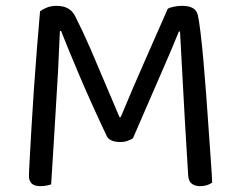

<svg xmlns="http://www.w3.org/2000/svg" viewBox="-20 -631 820 657"><path d="M435 -158Q428 -153 416.5 -149Q405 -145 391 -145Q375 -145 362.5 -150Q350 -155 345 -166Q292 -278 252.5 -371Q213 -464 189 -525H185Q182 -450 178.5 -385Q175 -320 171 -259.5Q167 -199 163.5 -135.5Q160 -72 155 0Q149 2 139.5 4Q130 6 119 6Q97 6 88 -3.5Q79 -13 79 -29Q79 -41 81.5 -84.5Q84 -128 87.5 -191Q91 -254 96 -325.5Q101 -397 106.5 -466.5Q112 -536 117 -592Q125 -599 140 -605Q155 -611 174 -611Q197 -611 213 -602Q229 -593 238 -574Q264 -523 290 -463Q316 -403 341 -343Q366 -283 389 -230H393Q437 -336 480.5 -434Q524 -532 554 -601Q563 -606 577 -608.5Q591 -611 603 -611Q626 -611 639.5 -603.5Q653 -596 657 -579Q661 -562 666 -521Q671 -480 676 -424.5Q681 -369 685.5 -308Q690 -247 694 -188Q698 -129 701.5 -81.5Q705 -34 706 -6Q697 0 687 3Q677 6 664 6Q649 6 637.5 -1.5Q626 -9 624 -29Q618 -126 612.5 -220.5Q607 -315 603 -394Q599 -473 596 -523H592Q570 -468 532 -381.5Q494 -295 435 -158Z"/></svg>

Font: Baloo Bhaina 2
Style: Regular
Weight: 400
Designer: Yesha Goshar, Manish Minz, Shuchita Grover and Ek Type
Foundry: Ek Type
Version: Version 1.700